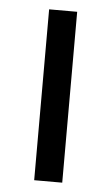

<svg xmlns="http://www.w3.org/2000/svg" viewBox="-45 -568 347 600"><g transform="rotate(5 129.0 -268.0)"><path d="M173 0H85V-536H173Z"/></g></svg>

Font: Noto Sans Zanabazar Square
Style: Regular
Weight: 400
Version: Version 2.005; ttfautohint (v1.8.4.7-5d5b)